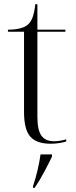

<svg xmlns="http://www.w3.org/2000/svg" viewBox="-20 -678 362 919"><path d="M223 10Q155 10 125 -24Q95 -58 95 -143V-526H18V-536Q82 -536 111 -558Q128 -572 136.5 -596.5Q145 -621 149 -658H159V-536H293V-526H159V-119Q159 -56 178 -29Q197 -2 238 -2Q266 -2 297 -11V-1Q283 4 262.5 7Q242 10 223 10ZM138 213Q150 178 159.5 138Q169 98 174 61H229V71Q214 103 191.5 145Q169 187 146 221H138Z"/></svg>

Font: Noto Serif Display Light
Style: Regular
Weight: 300
Designer: Monotype Design Team
Foundry: Monotype Imaging Inc.
Version: Version 2.009